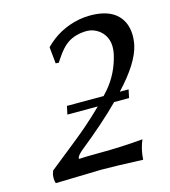

<svg xmlns="http://www.w3.org/2000/svg" viewBox="-96 -688 684 771"><g transform="rotate(-15 246.5 -302.5)"><path d="M421.4 -283.2 414.1 -249H352.1Q282.7 -179.2 180.2 -97.2Q159.7 -80.1 156.7 -69.8Q156.7 -66.9 156.7 -64.9Q186 -66.9 238.8 -66.9Q332.5 -66.9 423.3 -75.2Q414.1 -54.2 408.7 -27.8Q406.2 -15.6 404.8 4.9Q286.6 0 231.9 0Q224.1 0 41.5 4.9Q35.6 -12.2 40 -34.2Q42 -41.5 44.4 -46.9Q178.2 -152.8 210 -180.7Q251.5 -216.8 284.2 -249H157.7L165 -283.2H317.4Q327.1 -293.5 333.5 -300.8Q383.3 -358.4 400.4 -435.1Q414.1 -500.5 370.6 -535.2Q347.7 -552.7 319.3 -553.2Q271 -552.7 237.8 -529.8Q213.9 -513.2 188.5 -474.6Q181.6 -464.4 178.2 -459L165.5 -460L158.7 -528.8Q217.3 -588.9 301.3 -605.5Q324.7 -609.9 348.1 -609.9Q457.5 -609.9 485.8 -534.2Q499 -496.6 489.3 -448.7Q473.6 -377.4 384.8 -283.2Z"/></g></svg>

Font: Linux Biolinum Slanted O
Style: Slanted
Weight: 400
Designer: Philipp H. Poll
Foundry: Philipp H. Poll
Version: Version 1.0.4